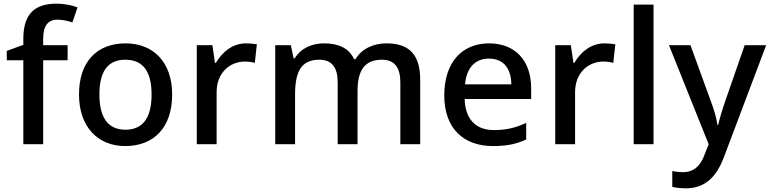

<svg xmlns="http://www.w3.org/2000/svg" viewBox="-20 -785 4190 1045"><path d="M348 -457V-539H215V-574C215 -643 240 -678 293 -678C324 -678 352 -670 374 -663L402 -745C375 -755 334 -765 287 -765C174 -765 107 -714 107 -575V-541L17 -508V-457H107V0H215V-457Z M917 -271C917 -449 812 -549 664 -549C507 -549 410 -449 410 -271C410 -91 516 10 661 10C818 10 917 -91 917 -271ZM521 -271C521 -391 563 -460 662 -460C762 -460 805 -391 805 -271C805 -150 762 -79 663 -79C564 -79 521 -150 521 -271Z M1319 -549C1245 -549 1189 -501 1155 -443H1150L1136 -539H1051V0H1159V-283C1159 -390 1232 -450 1313 -450C1330 -450 1352 -447 1367 -443L1378 -544C1362 -547 1337 -549 1319 -549Z M2083 -549C2016 -549 1950 -522 1915 -463H1907C1880 -522 1824 -549 1743 -549C1679 -549 1617 -523 1584 -467H1578L1563 -539H1478V0H1586V-271C1586 -393 1618 -460 1718 -460C1786 -460 1818 -418 1818 -336V0H1926V-289C1926 -400 1963 -460 2059 -460C2127 -460 2159 -418 2159 -336V0H2267V-351C2267 -490 2205 -549 2083 -549Z M2642 -549C2496 -549 2398 -447 2398 -266C2398 -83 2506 10 2663 10C2740 10 2790 -1 2844 -26V-116C2787 -90 2737 -77 2668 -77C2569 -77 2512 -137 2509 -246H2871V-305C2871 -456 2783 -549 2642 -549ZM2641 -466C2724 -466 2762 -408 2763 -326H2511C2519 -416 2566 -466 2641 -466Z M3270 -549C3196 -549 3140 -501 3106 -443H3101L3087 -539H3002V0H3110V-283C3110 -390 3183 -450 3264 -450C3281 -450 3303 -447 3318 -443L3329 -544C3313 -547 3288 -549 3270 -549Z M3537 0V-760H3429V0Z M3621 -539 3837 0 3815 56C3795 113 3759 152 3698 152C3675 152 3653 149 3639 146V232C3656 236 3680 240 3713 240C3817 240 3879 178 3919 73L4150 -539H4033L3927 -234C3911 -188 3896 -138 3889 -105H3885C3879 -146 3866 -188 3849 -234L3738 -539Z"/></svg>

Font: Noto Sans Balinese Medium
Style: Regular
Weight: 500
Designer: Aditya Bayu, David Williams
Foundry: David Williams
Version: Version 2.005